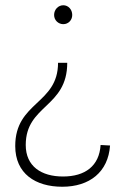

<svg xmlns="http://www.w3.org/2000/svg" viewBox="-20 -548 446 731"><path d="M221 -456C240 -456 255 -471 255 -491C255 -512 240 -528 221 -528C202 -528 186 -512 186 -491C186 -471 202 -456 221 -456ZM399 6 363 4C358 84 304 124 220 124C137 124 78 85 78 4C78 -149 236 -138 236 -309H201C201 -151 38 -161 38 8C38 113 115 163 217 163C321 163 392 107 399 6Z"/></svg>

Font: Montserrat ExtraLight
Style: Regular
Weight: 250
Designer: Julieta Ulanovsky
Foundry: Julieta Ulanovsky
Version: Version 4.000